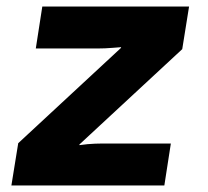

<svg xmlns="http://www.w3.org/2000/svg" viewBox="-20 -570 640 590"><path d="M110 -550H561L540 -419L224 -126V-124Q236 -125 249 -127Q260 -128 272 -128.5Q284 -129 295 -129H505L485 0H15L36 -130L352 -423V-425Q339 -424 326 -423Q315 -422 302.5 -421.5Q290 -421 279 -421H90Z"/></svg>

Font: JetBrains Mono ExtraBold
Style: Italic
Weight: 800
Designer: Philipp Nurullin, Konstantin Bulenkov
Foundry: JetBrains
Version: Version 1.000; ttfautohint (v1.8.3)